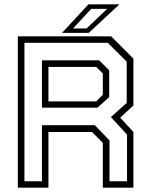

<svg xmlns="http://www.w3.org/2000/svg" viewBox="-20 -868 694 888"><path d="M62.5 0V-700H494L597 -597V-380L536 -324L597 -257.5V0H455.5V-207.5L405.5 -257.5H204V0ZM93 -29.5H174V-289H418.5L486.5 -218.5V-29.5H567.5V-245.5L493 -326.5L566 -392V-583L478.5 -670H93ZM204 -399H425L455.5 -430V-528L425 -558.5H204ZM174 -370V-589H438.5L485 -543V-419L431 -370ZM267 -716 389 -848H532.5L390.5 -716ZM318 -736.5H380.5L475.5 -827H402Z"/></svg>

Font: Tourney Light
Style: Regular
Weight: 300
Version: Version 1.015